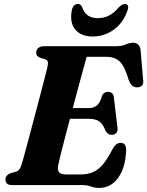

<svg xmlns="http://www.w3.org/2000/svg" viewBox="-20 -933 742 968"><path d="M393 0H41.5Q21.5 0 14.5 -8Q7.5 -16 7.5 -28Q7.5 -39 14.8 -47.5Q22 -56 33.5 -60L59.5 -67Q71.5 -70.5 77.8 -79.2Q84 -88 90 -106.5Q93.5 -118 103 -153Q112.5 -188 125.5 -236.8Q138.5 -285.5 152.8 -339.5Q167 -393.5 180.5 -444.5Q194 -495.5 204 -534.8Q214 -574 218.5 -592Q223.5 -613 220.8 -622Q218 -631 208 -634L183.5 -641.5Q175.5 -644.5 169 -650.2Q162.5 -656 162.5 -667.5Q162.5 -682 172.8 -691Q183 -700 203 -700H563Q594.5 -700 613.8 -708.8Q633 -717.5 651 -717.5Q682.5 -717.5 688.5 -683L701.5 -531.5Q707.5 -497 677 -493Q661 -491 649.5 -498.8Q638 -506.5 629 -529.5Q609 -598 584.2 -622.2Q559.5 -646.5 517 -646.5H417Q411.5 -627 400.5 -587.2Q389.5 -547.5 375.5 -495.5Q361.5 -443.5 347 -388H428.5Q451.5 -388 468.2 -401Q485 -414 494.5 -450.5Q504.5 -470 523.5 -470Q550.5 -470 554 -442.5L572 -291.5Q575 -272 566.5 -262.8Q558 -253.5 543.5 -253.5Q532 -253 524.5 -258.8Q517 -264.5 512 -274Q499 -308 480.2 -321Q461.5 -334 427 -334H332.5Q318.5 -280.5 306 -232.5Q293.5 -184.5 284.8 -149.5Q276 -114.5 273.5 -100.5Q268.5 -77 277.2 -65.2Q286 -53.5 314.5 -53.5H386.5Q422 -53.5 449 -65.2Q476 -77 499.2 -104.8Q522.5 -132.5 547.5 -181.5Q565.5 -213 587.5 -213Q616.5 -213 616 -176Q613 -89 576.2 -37.2Q539.5 14.5 479 14.5Q457.5 14.5 438.2 7.2Q419 0 393 0ZM472.5 -841.5Q504.5 -841.5 530 -854.8Q555.5 -868 579 -896Q596.5 -913 609.5 -913Q621.5 -913 625 -904Q628.5 -895 623 -881Q601.5 -818 553.8 -783.5Q506 -749 448 -749Q389.5 -749 360 -783.5Q330.5 -818 342 -881Q348.5 -913 374 -913Q387 -913 394.5 -896Q412.5 -841.5 472.5 -841.5Z"/></svg>

Font: Fraunces 9pt S000
Style: Bold Italic
Weight: 700
Italic angle: -16°
Version: Version 1.000; ttfautohint (v1.8.3)